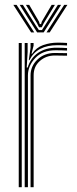

<svg xmlns="http://www.w3.org/2000/svg" viewBox="-20 -779 320 799"><path d="M99.8 -528.8 107.2 -580V-600H119.8V-589L111.2 -555.5H113.8Q130.8 -581.2 159.6 -591.4Q188.5 -601.5 220.5 -601.5Q239 -601.5 259 -600.2V-589.8Q240.2 -591 219.2 -591Q133.5 -591 102.5 -528.8ZM82.8 0V-600H95V-562.8L91.2 -498H95.2Q107 -537.5 138.4 -559Q169.8 -580.5 215 -580.5Q227 -580.5 239.1 -580Q251.2 -579.5 259 -579V-568.5Q237.5 -569.8 211.2 -569.8Q156.8 -569.8 126.5 -537.2Q96.2 -504.8 96.2 -465V0ZM58 0V-600H70.5V0ZM107.2 0V-465.5Q107.2 -503.5 135.6 -531Q164 -558.5 208.2 -558.5Q237 -558.5 259 -557.8V-547.2Q237 -548 208 -548Q171.5 -548 145.8 -525.2Q120 -502.5 120 -466V0ZM35.5 -758.8H49L122.5 -644.2H109.5ZM61.8 -758.8H75.2L128.5 -673.8L141.8 -653.8H154.5L167.5 -673.8L220.8 -758.8H234.2L161.8 -644.2H134.5ZM87.8 -758.8H101.5L142.2 -689.2L145.5 -678.8H151L154 -689.2L195 -758.8H208.5L162.2 -682.5L153.8 -665.5H142.5L134 -682.5ZM247.2 -758.8H260.5L186.8 -644.2H173.5Z"/></svg>

Font: Big Shoulders Inline Text Light
Style: Regular
Weight: 300
Designer: Patric King
Foundry: XO Type Co
Version: Version 1.000